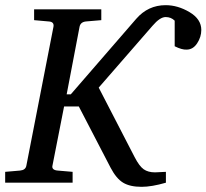

<svg xmlns="http://www.w3.org/2000/svg" viewBox="-36 -707 799 743"><path d="M743 -591Q743 -564 727 -539.5Q711 -515 686 -515Q668 -514 640 -528V-627Q626 -641 605 -641Q583 -641 554 -607L346 -368L485 -99Q503 -64 520 -52Q537 -40 564 -40Q574 -40 606 -42V0Q551 16 512 16Q467 16 440.5 0Q414 -16 392 -58L269 -295H212L167 -66Q165 -58 170 -53Q175 -48 187 -47L245 -42V0H-16V-42L42 -47Q63 -49 66 -66L171 -604Q174 -623 152 -624L96 -629V-671H356V-629L297 -624Q276 -622 272 -604L222 -342H238L491 -634Q537 -687 605 -687Q652 -687 697.5 -660Q743 -633 743 -591Z"/></svg>

Font: Veleka
Style: Italic
Weight: 400
Italic angle: -12°
Designer: Stefan Peev, Context Ltd, 2016; SIL International, 1997-2014.
Foundry: Stefan Peev, Context Ltd, 2016
Version: Version 1.000